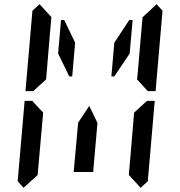

<svg xmlns="http://www.w3.org/2000/svg" viewBox="-20 -956 856 912"><path d="M424 -157 423 -139H330L347 -327L351 -373L404 -453L443 -372L439 -327ZM323 -593H309L256 -702L270 -861H285L337 -753ZM92 -64 64 -95 97 -477H134L142 -467L185 -421L167 -218L160 -139L159 -125ZM617 -421 678 -477H715L682 -95L648 -64L592 -125L593 -139L600 -218ZM724 -936 752 -905 719 -523H682L631 -579L634 -607L649 -782L656 -861L657 -874ZM594 -861H610L596 -702L523 -593H509L523 -753ZM199 -579 138 -523H101L134 -905L168 -936L224 -875L223 -861L216 -782Z"/></svg>

Font: DSEG14 Classic Mini
Style: Italic
Weight: 400
Italic angle: -5°
Designer: Keshikan(Twitter:@keshinomi_88pro)
Version: Version 0.46